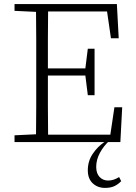

<svg xmlns="http://www.w3.org/2000/svg" viewBox="-20 -694 664 938"><path d="M51 -641V-674H551L560 -507H522L503 -638H215Q214 -571 214 -501.5Q214 -432 214 -360H397L409 -456H442V-229H409L397 -325H214V-324Q214 -245 214 -174.5Q214 -104 215 -36H519L539 -170H577L568 0H51V-33L156 -38Q157 -106 157 -173.5Q157 -241 157 -308V-366Q157 -434 157 -501.5Q157 -569 156 -636ZM493 224Q457 224 433 201.5Q409 179 409 138Q409 93 433 57.5Q457 22 490 0V-8H516Q487 18 468.5 52Q450 86 450 121Q450 153 466.5 170.5Q483 188 508 188Q523 188 536 183.5Q549 179 562 171L572 191Q558 206 539.5 215Q521 224 493 224Z"/></svg>

Font: Source Serif 4 SmText Light
Style: Regular
Weight: 300
Designer: Frank Grießhammer
Foundry: Adobe
Version: Version 4.005;hotconv 1.1.0;makeotfexe 2.6.0